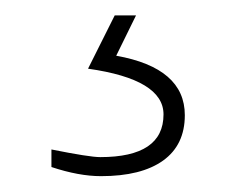

<svg xmlns="http://www.w3.org/2000/svg" viewBox="-20 -6 312 246"><path d="M45.9 185.5Q94.7 195.3 108.4 195.3Q189.5 195.3 189.5 140.6Q189.5 95.7 92.8 82L127 13.7H154.3L128.9 65.4Q216.8 81.1 216.8 141.6Q216.8 179.7 189 199.7Q161.1 219.7 109.4 219.7Q81.1 219.7 45.9 208Z"/></svg>

Font: Gothic A1 Thin
Style: Regular
Weight: 250
Designer: HanYang I&C Co.,Ltd.
Foundry: HanYang I&C Co.,Ltd.
Version: Version 2.50